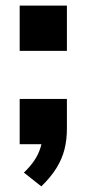

<svg xmlns="http://www.w3.org/2000/svg" viewBox="-20 -513 308 683"><path d="M127 150 65 101Q89 78 103 56.5Q117 35 124 12.5Q131 -10 131 -34L167 0H50V-161H218V-55Q218 -16 209.5 18Q201 52 181 84.5Q161 117 127 150ZM50 -332V-493H218V-332Z"/></svg>

Font: Nunito Sans 11pt ExtraBold
Style: Regular
Weight: 800
Version: Version 3.101;gftools[0.9.27]